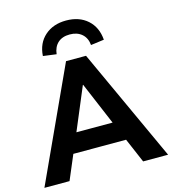

<svg xmlns="http://www.w3.org/2000/svg" viewBox="-143 -1050 1039 1159"><g transform="rotate(-15 376.5 -471.0)"><path d="M-10 0 314 -705H439L763 0H607L523 -196L585 -153H168L230 -196L147 0ZM375 -540 247 -235 220 -274H533L506 -235L377 -540ZM270 -760 187 -771Q192 -850 244 -896Q296 -942 377 -942Q459 -942 510.5 -896Q562 -850 568 -771L485 -760Q481 -805 452 -830Q423 -855 377 -855Q330 -855 302.5 -830Q275 -805 270 -760Z"/></g></svg>

Font: Nunito Sans 12pt ExtraBold
Style: Regular
Weight: 800
Designer: Vernon Adams
Foundry: Vernon Adams
Version: Version 3.101;gftools[0.9.27]